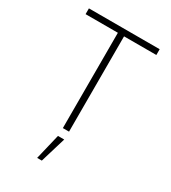

<svg xmlns="http://www.w3.org/2000/svg" viewBox="-229 -842 1065 1197"><g transform="rotate(30 303.5 -243.5)"><path d="M49.3 -686V-727.5H558.6V-686H326.2V0H281.7V-686ZM235.8 241.2 279.8 57.6H324.7L269.5 241.2Z"/></g></svg>

Font: Inter Tight ExtraLight
Style: Regular
Weight: 250
Designer: Rasmus Andersson
Foundry: rsms
Version: Version 3.004